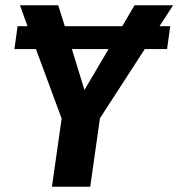

<svg xmlns="http://www.w3.org/2000/svg" viewBox="-20 -712 680 732"><path d="M588 -612H629L617 -525H532L361 -261L324 0H178L215 -260L117 -525H35L47 -612H85L56 -692H202L227 -612H446L493 -692H640ZM394 -525H254L302 -369Z"/></svg>

Font: Fira Sans SemiBold
Style: Italic
Weight: 600
Italic angle: -8°
Designer: bBox Type GmbH & Carrois Corporate GbR & Edenspiekermann AG
Foundry: bBox Type GmbH & Carrois Corporate GbR & Edenspiekermann AG
Version: Version 4.301